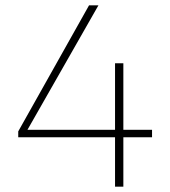

<svg xmlns="http://www.w3.org/2000/svg" viewBox="-20 -696 634 716"><path d="M48 -206 312 -676H347L79 -206ZM48 -184V-206L61 -212H547V-184ZM409 0V-460H440V0Z"/></svg>

Font: Outfit Thin Thin
Style: Regular
Weight: 250
Version: Version 1.100;gftools[0.9.27]